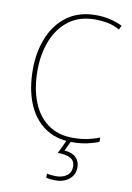

<svg xmlns="http://www.w3.org/2000/svg" viewBox="-103 -787 747 1090"><g transform="rotate(10 270.5 -242.0)"><path d="M361 -699Q270 -699 209 -653Q148 -607 117.5 -529.5Q87 -452 87 -359Q87 -256 117 -178.5Q147 -101 206 -58Q265 -15 350 -15Q399 -15 437.5 -23.5Q476 -32 504 -44V-19Q476 -7 437 1.5Q398 10 350 10Q257 10 192 -36Q127 -82 93.5 -165Q60 -248 60 -359Q60 -460 94 -543Q128 -626 195 -675Q262 -724 361 -724Q443 -724 513 -690L502 -666Q466 -686 430.5 -692.5Q395 -699 361 -699ZM406 145Q406 188 375 214Q344 240 295 240Q264 240 242 234V210Q263 216 295 216Q332 216 356.5 198Q381 180 381 146Q381 113 356 98.5Q331 84 282 84L322 0H348L317 64Q360 67 383 88.5Q406 110 406 145Z"/></g></svg>

Font: Noto Sans Lao UI SemCond Thin
Style: Regular
Weight: 100
Width: 4
Designer: Monotype Design Team
Foundry: Monotype Imaging Inc.
Version: Version 2.000; ttfautohint (v1.8.4.7-5d5b)